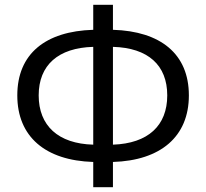

<svg xmlns="http://www.w3.org/2000/svg" viewBox="-20 -766 858 799"><path d="M368 13H450V-92C648 -98 766 -197 766 -369C766 -542 648 -636 450 -642V-746H368V-642C169 -636 52 -542 52 -369C52 -197 169 -98 368 -92ZM368 -164C222 -168 141 -243 141 -369C141 -495 222 -567 368 -571ZM450 -571C596 -567 676 -495 676 -369C676 -243 596 -169 450 -164Z"/></svg>

Font: ChiuKong Gothic CL
Style: Regular
Weight: 400
Designer: Ryoko NISHIZUKA 西塚涼子 (kana, bopomofo & ideographs); Paul D. Hunt (Latin, Greek & Cyrillic); Sandoll Communications 산돌커뮤니
Foundry: Adobe
Version: Version 1.300